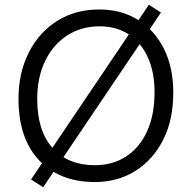

<svg xmlns="http://www.w3.org/2000/svg" viewBox="-20 -760 809 810"><path d="M380 8Q281 8 208.5 -33.5Q136 -75 97 -153Q58 -231 58 -342Q58 -453 101.5 -538.5Q145 -624 221.5 -672Q298 -720 399 -720Q492 -720 562.5 -676Q633 -632 672 -553.5Q711 -475 711 -369Q711 -254 668 -169.5Q625 -85 550.5 -38.5Q476 8 380 8ZM380 -63Q455 -63 511.5 -99.5Q568 -136 600 -205Q632 -274 632 -371Q632 -456 603.5 -518.5Q575 -581 523 -615Q471 -649 400 -649Q323 -649 263.5 -610.5Q204 -572 170.5 -503Q137 -434 137 -342Q137 -208 202 -135.5Q267 -63 380 -63ZM162 30 111 -3 608 -740 659 -707Z"/></svg>

Font: LivvicRegular
Style: Regular
Weight: 400
Designer: Jacques Le Bailly, Baron von Fonthausen
Version: Version 1.001; ttfautohint (v1.8.2)